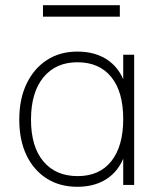

<svg xmlns="http://www.w3.org/2000/svg" viewBox="-20 -710 623 737"><path d="M277 7Q209 7 159 -25Q109 -57 81.5 -114.5Q54 -172 54 -251Q54 -330 82 -388.5Q110 -447 160 -479.5Q210 -512 277 -512Q350 -512 398.5 -476Q447 -440 465 -371L453 -362V-500H495V0H453V-144L465 -136Q447 -66 398.5 -29.5Q350 7 277 7ZM278 -34Q362 -34 407.5 -91.5Q453 -149 453 -253Q453 -358 407 -414.5Q361 -471 277 -471Q194 -471 146.5 -413Q99 -355 99 -251Q99 -147 146.5 -90.5Q194 -34 278 -34ZM145 -646V-690H440V-646Z"/></svg>

Font: Muli ExtraLight
Style: Regular
Weight: 250
Designer: Vernon Adams
Foundry: Vernon Adams
Version: Version 2.100; ttfautohint (v1.8.1.43-b0c9)